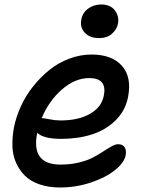

<svg xmlns="http://www.w3.org/2000/svg" viewBox="-20 -789 646 856"><path d="M421.9 -619.1Q380.4 -619.1 357.9 -643.3Q335.4 -667.5 342.8 -703.1Q348.6 -732.9 373.5 -751Q398.4 -769 431.2 -769Q472.7 -769 492.4 -742.4Q512.2 -715.8 505.9 -683.1Q501 -657.7 479 -638.4Q457 -619.1 421.9 -619.1ZM248 46.9Q197.3 46.9 157 33.2Q116.7 19.5 91.8 -4.9Q66.9 -29.3 51.8 -63Q36.6 -96.7 35.4 -136.5Q34.2 -176.3 42 -220.2Q51.8 -268.6 73.5 -315.9Q95.2 -363.3 128.2 -404.5Q161.1 -445.8 200.7 -477.5Q240.2 -509.3 289.1 -527.6Q337.9 -545.9 388.2 -545.9Q479 -545.9 523.7 -495.4Q568.4 -444.8 550.8 -356Q538.6 -294.4 494.6 -251.7Q450.7 -209 389.2 -189.5Q327.6 -169.9 252.9 -169.9Q174.3 -169.9 146 -196.8Q117.2 -55.2 250 -55.2Q293.9 -55.2 332 -64.5Q370.1 -73.7 395.3 -87.2Q420.4 -100.6 440.7 -114Q460.9 -127.4 477.8 -136.7Q494.6 -146 506.8 -146Q526.9 -146 535.6 -132.6Q544.4 -119.1 540 -95.2Q533.2 -63.5 492.9 -30.8Q452.6 2 386 24.4Q319.3 46.9 248 46.9ZM168.9 -262.2Q175.3 -262.2 201.2 -257.1Q227.1 -252 250 -252Q329.6 -252 381.3 -281.5Q433.1 -311 442.9 -362.8Q458.5 -440.9 377.9 -440.9Q314 -440.9 255.6 -389.6Q197.3 -338.4 166 -262.2Z"/></svg>

Font: Shantell Sans Irregular
Style: Italic
Weight: 500
Italic angle: -11.31°
Designer: Stephen Nixon, Anya Danilova, Shantell Martin
Foundry: Arrow Type
Version: Version 1.006;[9816181b4]